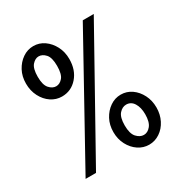

<svg xmlns="http://www.w3.org/2000/svg" viewBox="-155 -743 810 862"><g transform="rotate(-30 250.0 -312.0)"><path d="M140 -373Q110 -373 84.5 -390Q59 -407 43.5 -437Q28 -467 28 -504Q28 -541 43.5 -570Q59 -599 84.5 -616.5Q110 -634 140 -634Q171 -634 196 -616.5Q221 -599 236.5 -569.5Q252 -540 252 -503Q252 -446 220 -409.5Q188 -373 140 -373ZM46 0 391 -623H448L100 0ZM140 -426Q159 -426 174 -443.5Q189 -461 189 -504Q189 -547 173 -564.5Q157 -582 138 -582Q120 -582 104.5 -564.5Q89 -547 89 -504Q89 -462 105 -444Q121 -426 140 -426ZM371 10Q341 10 315.5 -7Q290 -24 274.5 -53.5Q259 -83 259 -119Q259 -156 274.5 -185Q290 -214 315.5 -231.5Q341 -249 371 -249Q402 -249 427 -231.5Q452 -214 467 -184.5Q482 -155 482 -119Q482 -83 467 -53.5Q452 -24 426.5 -7Q401 10 371 10ZM372 -40Q392 -40 407.5 -59Q423 -78 423 -118Q423 -153 409 -175.5Q395 -198 370 -198Q350 -198 334 -180Q318 -162 318 -120Q318 -77 335 -58.5Q352 -40 372 -40Z"/></g></svg>

Font: Ligconsolata
Style: Regular
Weight: 400
Monospace: yes
Designer: Raph Levien, Cyreal, Brenton Simpson
Foundry: Raph Levien, Cyreal, Google
Version: Version 3.001; ttfautohint (v1.8.2.53-6de2)